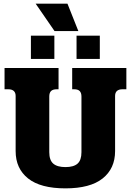

<svg xmlns="http://www.w3.org/2000/svg" viewBox="-20 -1021 720 1056"><path d="M176 -1001H351L411 -850H280ZM150 -825H279V-697H150ZM401 -825H529V-697H401ZM66 -190V-493Q66 -530 25 -530H5V-647H302V-530H292Q271 -530 261 -520.5Q251 -511 251 -490V-184Q251 -140 273 -121Q295 -102 340 -102Q385 -102 406.5 -121Q428 -140 428 -184V-490Q428 -510 418.5 -520Q409 -530 388 -530H377V-647H675V-530H654Q613 -530 613 -493V-190Q613 -94 544.5 -39.5Q476 15 340 15Q203 15 134.5 -39.5Q66 -94 66 -190Z"/></svg>

Font: Pridi
Style: Bold
Weight: 700
Designer: Katatrad Team
Foundry: CadsonDemak
Version: Version 1.001